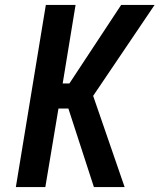

<svg xmlns="http://www.w3.org/2000/svg" viewBox="-20 -755 644 775"><path d="M44 0 165 -735H285L233 -418H260L469 -735H604L356 -368L483 0H359L256 -317H216L163 0Z"/></svg>

Font: Iosevka Curly Extended Oblique
Style: Bold
Weight: 700
Width: 7
Italic angle: -9°
Monospace: yes
Designer: Belleve Invis
Foundry: Belleve Invis
Version: Version 11.1.0; ttfautohint (v1.8.3)